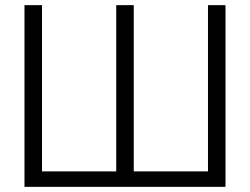

<svg xmlns="http://www.w3.org/2000/svg" viewBox="-20 -725 970 745"><path d="M787 0V-705H855V0ZM75 0V-705H143V0ZM109 0V-60H828V0ZM431 0V-705H499V0Z"/></svg>

Font: TikTok Sans Light
Style: Regular
Weight: 300
Version: Version 4.000